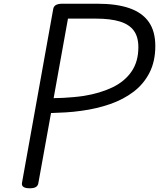

<svg xmlns="http://www.w3.org/2000/svg" viewBox="-20 -997 854 1031"><path d="M140 14Q93 14 98 -15L266 -950Q269 -964 281 -970.5Q293 -977 315 -977H503Q606 -977 675 -953Q744 -929 779 -879Q814 -829 814 -750Q814 -668 783 -607Q752 -546 697.5 -504.5Q643 -463 571 -438Q499 -413 417 -402Q375 -396 332.5 -393.5Q290 -391 254 -390L186 -14Q184 0 173 7Q162 14 140 14ZM268 -470Q292 -470 319.5 -471.5Q347 -473 375 -475.5Q403 -478 430 -482Q517 -496 583 -527.5Q649 -559 686 -612.5Q723 -666 723 -744Q723 -799 698.5 -832.5Q674 -866 623.5 -881.5Q573 -897 495 -897H345Z"/></svg>

Font: Playwrite DE VA
Style: Regular
Weight: 400
Designer: Veronika Burian, José Scaglione
Foundry: TypeTogether
Version: Version 1.002